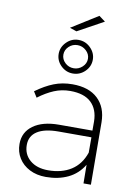

<svg xmlns="http://www.w3.org/2000/svg" viewBox="-98 -980 763 1047"><g transform="rotate(10 283.0 -457.0)"><path d="M439 0 438 -103Q406 -50 352.5 -24.5Q299 1 230 1Q179 1 140 -19Q101 -39 79.5 -73.5Q58 -108 58 -152Q58 -217 110 -254.5Q162 -292 252 -292H437V-343Q436 -410 397 -447Q358 -484 281 -484Q234 -484 192 -466.5Q150 -449 106 -416L86 -448Q137 -485 184 -503.5Q231 -522 287 -522Q378 -522 427.5 -475Q477 -428 478 -346L480 0ZM438 -170V-255H256Q179 -255 138.5 -229Q98 -203 98 -153Q98 -101 135.5 -69Q173 -37 236 -37Q311 -37 363 -70Q415 -103 438 -170ZM372 -673Q372 -635 344 -607.5Q316 -580 277 -580Q239 -580 211 -607.5Q183 -635 183 -673Q183 -710 211 -738Q239 -766 277 -766Q316 -766 344 -738Q372 -710 372 -673ZM277 -609Q304 -609 324.5 -628Q345 -647 345 -673Q345 -699 324.5 -718Q304 -737 277 -737Q249 -737 229 -718Q209 -699 209 -673Q209 -647 229 -628Q249 -609 277 -609ZM366 -915 401 -889 257 -810 219 -823Z"/></g></svg>

Font: Argentum Sans ExtraLight
Style: Regular
Weight: 275
Designer: Julieta Ulanovsky (Modified by Cristiano Sobral)
Foundry: Julieta Ulanovsky
Version: Version 1.000; ttfautohint (v1.5.65-e2d9)